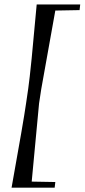

<svg xmlns="http://www.w3.org/2000/svg" viewBox="-20 -697 382 866"><path d="M32.2 149.4Q85.9 -148.4 97.7 -231.4L107.4 -297.9Q119.1 -378.9 145.5 -676.8H341.8L338.9 -651.4L229.5 -649.4L166 -294.9L156.2 -230.5L123 122.1L229.5 124L226.6 149.4Z"/></svg>

Font: Kleymisska
Style: Regular
Weight: 500
Italic angle: -8°
Designer: gluk
Foundry: gluk
Version: Version 0.298